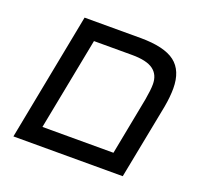

<svg xmlns="http://www.w3.org/2000/svg" viewBox="-108 -723 893 846"><g transform="rotate(20 339.0 -299.5)"><path d="M547.9 0H35.2L150.9 -599.1H413.1Q524.9 -599.1 575 -560.8Q625 -522.5 625 -439Q625 -399.9 616.2 -351.1ZM225.1 -516.1 141.1 -83H474.1L525.9 -352.1Q534.2 -398.9 534.2 -425.8Q534.2 -470.7 503.2 -493.4Q472.2 -516.1 403.8 -516.1Z"/></g></svg>

Font: Liberation Sans
Style: Italic
Weight: 400
Italic angle: -12°
Designer: Steve Matteson
Foundry: Ascender Corporation
Version: Version 2.1.5